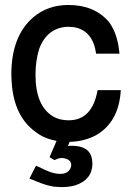

<svg xmlns="http://www.w3.org/2000/svg" viewBox="-20 -559 540 787"><path d="M258.8 39.6 269.5 38.6H274.9Q346.7 38.6 356.9 91.8L358.9 110.4Q358.9 176.8 290 200.2Q264.6 208 231.4 208L200.7 206.1Q187 204.1 168.7 198.7Q150.4 193.4 127 183.6H127.4L100.6 172.9L127.4 120.6L142.1 126.5Q189 150.9 213.9 152.8H213.4Q216.8 152.8 220 153.3Q223.1 153.8 226.1 153.8Q258.3 153.8 268.1 131.8Q272 126 272 117.2Q272 92.3 233.4 88.4L220.2 90.3L203.1 97.2L183.1 85L211.9 18.6Q167.5 9.8 140.6 -7.8L127.4 -17.1Q36.6 -81.5 27.8 -222.7L26.4 -252.9Q26.4 -412.6 118.2 -489.7Q177.7 -538.6 260.3 -538.6Q367.2 -538.6 426.3 -469.2L433.1 -459.5Q447.8 -437 457 -407.2Q466.3 -377.4 469.7 -338.9H374Q360.8 -433.6 284.2 -447.3H285.2Q284.2 -447.3 283.4 -447.5Q282.7 -447.8 282.2 -447.8L258.8 -449.2Q216.8 -448.2 186.3 -424.8Q155.8 -401.4 140.1 -356.9Q133.3 -335 129.4 -308.6Q125.5 -282.2 125.5 -252.4Q125.5 -124 198.7 -81.1H198.2Q225.1 -65.9 261.2 -65.9Q358.4 -65.9 379.9 -189.5H475.1Q467.8 -60.1 375.5 -5.9Q327.1 21 265.1 22.5Z"/></svg>

Font: SolaimanLipi
Style: Bold
Weight: 700
Designer: Solaiman Karim
Foundry: Al Mamun Sumon
Version: Version 2.000